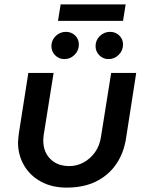

<svg xmlns="http://www.w3.org/2000/svg" viewBox="-20 -842 669 874"><path d="M600 -510 554 -214Q544 -146 509 -95Q474 -44 417.5 -16Q361 12 283 12Q216 12 166 -15.5Q116 -43 89 -90Q62 -137 62 -194Q62 -203 63.5 -214.5Q65 -226 66 -236L109 -510H224L179 -228Q178 -221 177.5 -214.5Q177 -208 177 -202Q177 -151 209 -118.5Q241 -86 296 -86Q330 -86 360.5 -102.5Q391 -119 412.5 -149Q434 -179 440 -221L486 -510ZM474 -573Q449 -573 432 -590.5Q415 -608 415 -632Q415 -659 434.5 -678Q454 -697 481 -697Q506 -697 523 -680.5Q540 -664 540 -639Q540 -612 520.5 -592.5Q501 -573 474 -573ZM273 -573Q248 -573 231 -590.5Q214 -608 214 -632Q214 -659 233.5 -678Q253 -697 280 -697Q305 -697 322 -680.5Q339 -664 339 -639Q339 -612 319.5 -592.5Q300 -573 273 -573ZM244 -747 256 -822H552L540 -747Z"/></svg>

Font: MuseoModerno Medium
Style: Italic
Weight: 500
Italic angle: -9°
Designer: Pablo Cosgaya, Héctor Gatti, Marcela Romero, and the Authors of The MuseoModerno Project.
Foundry: Omnibus-Type Team
Version: Version 1.003